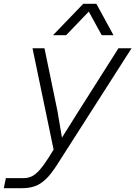

<svg xmlns="http://www.w3.org/2000/svg" viewBox="-48 -800 718 1010"><path d="M278 -76 355 -199 575 -546H644L252 67Q221 116 193 142.5Q165 169 135.5 179.5Q106 190 67 190H-28L-17 137H77Q101 137 120.5 127Q140 117 160.5 94Q181 71 208 29L234 -13L123 -546H186L254 -217ZM390 -780H459L549 -615H487L419 -739L300 -615H231Z"/></svg>

Font: Azeret Mono Light
Style: Italic
Weight: 300
Italic angle: -12°
Designer: Martin Vácha
Foundry: Displaay
Version: Version 1.000; Glyphs 3.0.3, build 3074